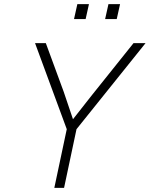

<svg xmlns="http://www.w3.org/2000/svg" viewBox="-20 -906 722 926"><path d="M242 0 302 -283 149 -698H201L287 -464L332 -331L420 -443L624 -698H682L349 -283L289 0ZM487 -814 503 -886H559L543 -814ZM337 -814 353 -886H409L393 -814Z"/></svg>

Font: Azeret Mono Thin Thin
Style: Italic
Weight: 250
Italic angle: -12°
Version: Version 1.002